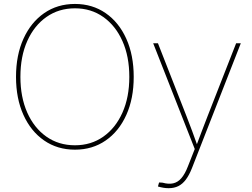

<svg xmlns="http://www.w3.org/2000/svg" viewBox="-20 -757 1291 983"><path d="M363.8 9.3Q273.9 9.3 205.8 -37.8Q137.7 -85 99.9 -168.9Q62 -252.9 62 -363.3Q62 -474.6 100.1 -558.6Q138.2 -642.6 206.1 -689.7Q273.9 -736.8 363.8 -736.8Q453.1 -736.8 521 -689.7Q588.9 -642.6 626.7 -558.6Q664.6 -474.6 664.6 -363.3Q664.6 -252.4 626.7 -168.5Q588.9 -84.5 521 -37.6Q453.1 9.3 363.8 9.3ZM363.8 -13.2Q446.3 -13.2 509 -57.4Q571.8 -101.6 606.9 -180.4Q642.1 -259.3 642.1 -363.3Q642.1 -467.8 606.9 -546.6Q571.8 -625.5 509 -669.9Q446.3 -714.4 363.8 -714.4Q281.2 -714.4 218.3 -670.4Q155.3 -626.5 119.9 -547.6Q84.5 -468.8 84.5 -363.3Q84.5 -259.8 119.4 -180.9Q154.3 -102.1 217.3 -57.6Q280.3 -13.2 363.8 -13.2ZM788.6 197.8 794.4 177.2 812 178.2Q842.8 187 866.7 181.6Q890.6 176.3 908.9 154.8Q927.2 133.3 941.9 95.2L977.1 5.9L764.2 -535.6H788.6L934.1 -164.1Q949.2 -125.5 963.4 -87.2Q977.5 -48.8 991.2 -10.3H984.9Q999.5 -48.8 1013.9 -87.2Q1028.3 -125.5 1043.5 -164.1L1189 -535.6H1212.9L962.9 103.5Q948.7 139.6 931.6 162.4Q914.6 185.1 893.1 195.8Q871.6 206.5 843.3 206.5Q829.6 206.5 816.7 204.3Q803.7 202.1 788.6 197.8Z"/></svg>

Font: Inter 20pt Thin
Style: Regular
Weight: 250
Version: Version 4.001;git-66647c0bb